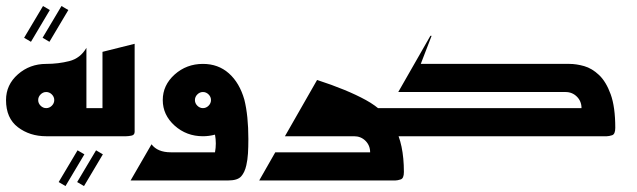

<svg xmlns="http://www.w3.org/2000/svg" viewBox="-20 -452 2115 637"><path d="M82.7 -313.3 145.3 -418.7 122.7 -432 60 -326.7ZM144 -313.3 206.7 -418.7 184 -432 121.3 -326.7Z M133.3 0H320V-93.3H266.7V-120V-293.3Q246.7 -258.7 210 -249.3Q173.3 -240 133.3 -240Q78.7 -240 39.3 -205.3Q0 -170.7 0 -120Q0 -60 39.3 -30Q78.7 0 133.3 0ZM133.3 -93.3Q122.7 -93.3 114.7 -101.3Q106.7 -109.3 106.7 -120Q106.7 -130.7 114.7 -138.7Q122.7 -146.7 133.3 -146.7Q144 -146.7 152 -138.7Q160 -130.7 160 -120Q160 -109.3 152 -101.3Q144 -93.3 133.3 -93.3Z M197.3 165.3 260 60 237.3 46.7 174.7 152ZM258.7 165.3 321.3 60 298.7 46.7 236 152Z M293.3 0H398.7Q405.3 0 416 -2Q426.7 -4 426.7 -14.7V-306.7L320 -280V-93.3H293.3Z M413.3 146.7H737.3Q768 146.7 780 133.3Q792 120 797.3 96Q801.3 78.7 802.7 57.3Q804 36 804 9.3Q804 -68 790.7 -121.3Q774.7 -177.3 739.3 -208.7Q704 -240 653.3 -240Q598.7 -240 559.3 -204.7Q520 -169.3 520 -120Q520 -70.7 559.3 -35.3Q598.7 0 653.3 0Q673.3 0 693.3 -5.3Q696 9.3 696 24Q696 38.7 693.3 53.3H546.7Q502.7 53.3 482.7 26.7ZM653.3 -93.3Q642.7 -93.3 634.7 -101.3Q626.7 -109.3 626.7 -120Q626.7 -130.7 634.7 -138.7Q642.7 -146.7 653.3 -146.7Q664 -146.7 672 -138.7Q680 -130.7 680 -120Q680 -109.3 672 -101.3Q664 -93.3 653.3 -93.3Z M840 146.7H1292Q1298.7 146.7 1309.3 143.3Q1320 140 1320 118.7Q1320 25.3 1288.7 -30Q1257.3 -85.3 1194 -120Q1130.7 -154.7 1032 -186.7L925.3 0H1154.7Q1177.3 0 1192.7 15.3Q1208 30.7 1208 53.3H893.3ZM1168 0H1301.3V-93.3H1168Z M1274.7 0H1993.3Q2000 0 2010.7 -3.3Q2021.3 -6.7 2021.3 -28Q2021.3 -97.3 2006 -139.3Q1990.7 -181.3 1967.3 -203.3Q1944 -225.3 1918 -232.7Q1892 -240 1869.3 -240H1376L1412 -333.3H1408L1301.3 -146.7H1856Q1878.7 -146.7 1894 -131.3Q1909.3 -116 1909.3 -93.3H1274.7Z"/></svg>

Font: Qahiri
Style: Regular
Weight: 400
Designer: Khaled Hosny
Foundry: Alif Type
Version: Version 3.00